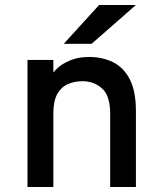

<svg xmlns="http://www.w3.org/2000/svg" viewBox="-20 -752 656 772"><path d="M90.5 0V-511H194.5V-398.5L180 -427Q184 -451.5 205.8 -473.2Q227.5 -495 261.5 -509Q295.5 -523 337.5 -523Q392 -523 434.8 -501.8Q477.5 -480.5 502 -432.8Q526.5 -385 526.5 -305V0H423V-294Q423 -367 390.5 -396.2Q358 -425.5 312 -425.5Q279.5 -425.5 252.8 -413.8Q226 -402 210.2 -373.8Q194.5 -345.5 194.5 -296V0ZM236.5 -576 378.5 -732H526.5L348.5 -576Z"/></svg>

Font: Overpass Mono Light SemiBold
Style: Regular
Weight: 600
Monospace: yes
Version: Version 4.000